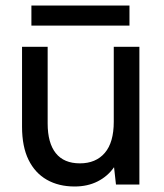

<svg xmlns="http://www.w3.org/2000/svg" viewBox="-20 -670 596 697"><path d="M486 -500V0H401L394 -63Q371 -30 334.5 -11.5Q298 7 251 7Q193 7 150 -17.5Q107 -42 83.5 -90Q60 -138 60 -210V-500H153V-222Q153 -151 182.5 -114Q212 -77 270 -77Q328 -77 360.5 -115Q393 -153 393 -228V-500ZM94 -577V-650H450V-577Z"/></svg>

Font: Envelope Sans Variable
Style: Regular
Weight: 500
Designer: Andreas Rasmussen / Norman Anderson
Foundry: mail.de GmbH
Version: Version 1.150